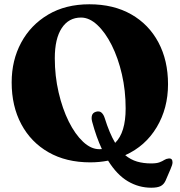

<svg xmlns="http://www.w3.org/2000/svg" viewBox="-20 -739 842 897"><path d="M397.5 -719Q510.5 -719 593 -672Q675.5 -625 720.2 -540.8Q765 -456.5 765 -345.5Q765 -233 712.2 -144.8Q659.5 -56.5 565 -14Q590.5 7 620.2 15.8Q650 24.5 686 24.5Q712 24.5 725.5 19.2Q739 14 747.8 8.2Q756.5 2.5 768 1.5Q786 -0.5 786 19.5Q786 30.5 776.5 51.5L753.5 105Q745.5 122.5 730.8 130.2Q716 138 686.5 138Q628.5 138 577.5 108Q526.5 78 485 11.5Q445 19.5 401.5 19.5Q289 19.5 206.8 -27.5Q124.5 -74.5 79.5 -158.8Q34.5 -243 34.5 -354Q34.5 -457.5 79 -540Q123.5 -622.5 205 -670.8Q286.5 -719 397.5 -719ZM410.5 -170.5Q406 -187.5 409.8 -200Q413.5 -212.5 428.5 -217Q444.5 -221.5 454.2 -212.8Q464 -204 469 -188Q491.5 -116 518 -71.5Q567 -119.5 567 -232.5Q567 -316 549.5 -392Q532 -468 502 -527.8Q472 -587.5 434.8 -622.2Q397.5 -657 358.5 -657Q301 -657 268.5 -607.8Q236 -558.5 236 -467Q236 -384 253.8 -307.5Q271.5 -231 301.2 -171.2Q331 -111.5 368 -76.8Q405 -42 444 -42Q450 -42 456 -42.5Q430 -98 410.5 -170.5Z"/></svg>

Font: Fraunces 9pt
Style: Bold
Weight: 700
Version: Version 1.000;[b76b70a41]